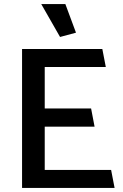

<svg xmlns="http://www.w3.org/2000/svg" viewBox="-20 -920 601 940"><path d="M541 0 524 -88H199V-300H443L426 -389H199V-592H498L481 -680H88V0ZM274 -739 352 -760 300 -900H182Z"/></svg>

Font: Catamaran SemiBold
Style: Regular
Weight: 600
Designer: Pria Ravichandran
Version: Version 2.000